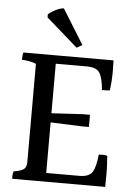

<svg xmlns="http://www.w3.org/2000/svg" viewBox="-58 -995 657 942"><g transform="rotate(5 270.5 -523.5)"><path d="M324 -780 297 -764 142 -900V-915Q155 -927 177.5 -938.5Q200 -950 218 -951ZM202 -139H364Q413 -139 429 -164.5Q445 -190 451 -251Q459 -252 470 -252Q481 -252 493 -249Q497 -198 497 -159.5Q497 -121 496 -96H38Q38 -101 38 -111Q38 -121 42 -133Q76 -138 90.5 -148Q105 -158 105 -184V-668Q77 -680 35 -682Q35 -706 39 -718H483Q484 -696 484 -657.5Q484 -619 478 -570Q471 -568 439 -568Q434 -627 418.5 -652Q403 -677 355 -677H202V-433L357 -442H391V-382H357L202 -388Z"/></g></svg>

Font: Halant Medium
Style: Regular
Weight: 500
Designer: Hitesh Malaviya (Devanagari), Satya Rajpurohit (Latin)
Foundry: Indian Type Foundry
Version: Version 1.101;PS 1.0;hotconv 1.0.78;makeotf.lib2.5.61930; tt